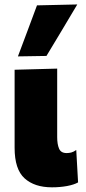

<svg xmlns="http://www.w3.org/2000/svg" viewBox="-20 -806 376 841"><path d="M207.5 14.5Q131 14.5 87.5 -25Q44 -64.5 44 -158.5V-500.5L230.5 -505.5V-205Q230.5 -174 238.8 -154.8Q247 -135.5 272 -135.5Q282 -135.5 292 -138Q302 -140.5 314 -149L322 -7Q304.5 3 273.8 8.8Q243 14.5 207.5 14.5ZM58.5 -559Q79.5 -615 100.5 -671Q121 -727 142 -782.5L318.5 -786.5Q283.5 -728 250 -671.5Q216 -615 183.5 -561Z"/></svg>

Font: Heraclito ExtraBold
Style: Regular
Weight: 800
Designer: Kostas Bartsokas (font) & Cristiano Sobral (main changes)
Foundry: Kostas Bartsokas (font) & Cristiano Sobral (main changes)
Version: Version 1.00;July 8, 2020;FontCreator 13.0.0.2655 64-bit